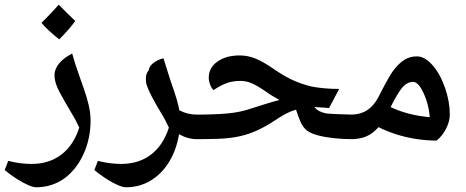

<svg xmlns="http://www.w3.org/2000/svg" viewBox="-49 -596 1974 814"><path d="M105 198Q92 198 70 188.5Q48 179 21.5 162Q-5 145 -29 125L-14 86Q13 93 38 96Q63 99 85 99Q159 99 211 59.5Q263 20 287 -55Q280 -70 272 -85.5Q264 -101 254 -117Q224 -167 203 -206.5Q182 -246 182 -276Q182 -304 202.5 -328Q223 -352 257 -369Q262 -350 270.5 -323.5Q279 -297 288.5 -271Q298 -245 305 -224Q318 -188 326.5 -152.5Q335 -117 335 -86Q335 -8 305 57.5Q275 123 223 161Q170 198 105 198ZM202 -429Q153 -468 127 -499Q151 -523 169 -542Q187 -561 200 -576Q213 -563 230.5 -545.5Q248 -528 270 -507Q258 -490 241 -470.5Q224 -451 202 -429Z M485 198Q472 198 450 188.5Q428 179 401.5 162Q375 145 351 125L366 86Q393 93 418 96Q443 99 465 99Q539 99 591 59.5Q643 20 667 -55Q660 -70 652 -85.5Q644 -101 634 -117Q608 -160 593 -189.5Q578 -219 572 -238Q568 -258 570 -272.5Q572 -287 582 -299Q583 -314 600 -328Q617 -342 644 -349Q652 -322 659.5 -299.5Q667 -277 673 -257Q690 -209 699.5 -177Q709 -145 711 -129Q745 -110 787 -110Q795 -110 795 -102V-14Q795 -6 787 -6Q747 -6 710 -27Q699 40 667.5 91Q636 142 589 170Q542 198 485 198Z M778 -6Q770 -6 770 -14V-102Q770 -110 778 -110Q858 -110 915 -115Q972 -120 1022 -138Q1062 -151 1090.5 -159.5Q1119 -168 1136 -172Q1121 -180 1105.5 -189.5Q1090 -199 1075 -210Q1040 -234 1017 -243.5Q994 -253 971 -253Q941 -253 916 -245Q891 -237 856 -214Q847 -223 841.5 -238Q836 -253 836 -267Q836 -309 873 -335Q910 -361 967 -361Q999 -361 1029.5 -349.5Q1060 -338 1099 -312Q1146 -279 1183.5 -260.5Q1221 -242 1268 -230Q1292 -225 1322 -222Q1352 -219 1389 -219L1346 -138Q1338 -139 1327 -139.5Q1316 -140 1304.5 -141Q1293 -142 1284 -142Q1294 -130 1306.5 -124Q1319 -118 1335 -115Q1357 -113 1385.5 -112Q1414 -111 1447 -110Q1455 -110 1455 -102V-14Q1455 -6 1447 -6Q1406 -6 1368 -10Q1330 -14 1299.5 -22Q1269 -30 1253 -42Q1235 -56 1224.5 -81Q1214 -106 1206 -131Q1188 -126 1171.5 -118Q1155 -110 1136.5 -98.5Q1118 -87 1092 -70Q1055 -48 1022 -35Q989 -22 953.5 -15.5Q918 -9 875.5 -7.5Q833 -6 778 -6Z M1802 0Q1759 0 1714 -7Q1669 -14 1628 -27.5Q1587 -41 1556 -57Q1532 -30 1504.5 -18Q1477 -6 1438 -6Q1430 -6 1430 -14V-102Q1430 -110 1438 -110Q1478 -110 1507 -128.5Q1536 -147 1555 -184Q1569 -211 1579.5 -231Q1590 -251 1599 -266.5Q1608 -282 1617 -295Q1642 -328 1665.5 -342.5Q1689 -357 1718 -357Q1752 -357 1784.5 -320Q1817 -283 1838 -223Q1858 -165 1858 -110Q1858 -82 1842.5 -51Q1827 -20 1802 0ZM1773 -99Q1770 -139 1757.5 -174.5Q1745 -210 1730 -231Q1715 -249 1703 -249Q1676 -249 1654 -222Q1646 -212 1634 -192Q1622 -172 1607 -142Q1640 -126 1681 -115Q1722 -104 1773 -99Z"/></svg>

Font: Noto Naskh Arabic SemiBold
Style: Regular
Weight: 600
Designer: Monotype Design Team, David Williams, Mohamad Dakak and Nizar Qandah
Foundry: Monotype Imaging Inc.
Version: Version 2.016